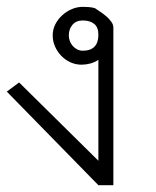

<svg xmlns="http://www.w3.org/2000/svg" viewBox="-20 -544 459 564"><path d="M219.2 -354Q202.1 -354 186.8 -361.1Q171.4 -368.2 159.9 -380.1Q148.4 -392.1 141.6 -407.5Q134.8 -422.9 134.8 -439.9Q134.8 -457 142.3 -472.2Q149.9 -487.3 162.4 -498.8Q174.8 -510.3 190.7 -517.1Q206.5 -523.9 223.1 -523.9Q231.4 -523.9 241 -523.2Q250.5 -522.5 258.8 -520Q265.1 -515.6 274.4 -509.5Q283.7 -503.4 292.2 -496.1Q300.8 -488.8 306.9 -480.2Q313 -471.7 313 -462.9V0H269L0 -274.9L36.1 -301.8L269 -71.8V-368.2Q257.8 -360.8 245.1 -357.4Q232.4 -354 219.2 -354ZM182.1 -439.9Q182.1 -431.6 185.1 -423.6Q188 -415.5 193.6 -409.2Q199.2 -402.8 206.8 -398.9Q214.4 -395 223.1 -395Q246.1 -395 257.6 -407Q269 -418.9 269 -441.9Q269 -463.9 256.6 -473.9Q244.1 -483.9 223.1 -483.9Q203.6 -483.9 192.9 -471.2Q182.1 -458.5 182.1 -439.9Z"/></svg>

Font: Saysettha OT
Style: Regular
Weight: 400
Designer: John M. Durdin and Silvain Dupertuis
Foundry: Lao Script for Windows
Version: Version 2.000